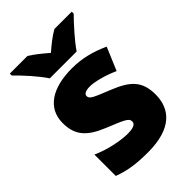

<svg xmlns="http://www.w3.org/2000/svg" viewBox="-227 -863 971 971"><g transform="rotate(-45 258.5 -378.0)"><path d="M156 -606H348C379 -652 439 -718 473 -752V-766H349C314 -746 286 -723 251 -693C216 -723 191 -744 156 -766H30V-752C68 -716 126 -652 156 -606ZM477 -170C477 -267 431 -307 335 -346C243 -383 224 -390 224 -411C224 -426 241 -434 271 -434C304 -434 366 -418 421 -393L473 -516C404 -547 343 -563 270 -563C133 -563 42 -508 42 -400C42 -309 87 -266 179 -228C272 -190 297 -181 297 -157C297 -138 278 -129 235 -129C193 -129 113 -142 43 -174V-21C107 3 164 10 243 10C411 10 477 -65 477 -170Z"/></g></svg>

Font: Noto Sans Lao UI Blk
Style: Regular
Weight: 900
Designer: Monotype Design Team
Foundry: Monotype Imaging Inc.
Version: Version 2.000